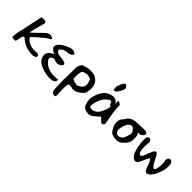

<svg xmlns="http://www.w3.org/2000/svg" viewBox="130 -1832 3115 3115"><g transform="rotate(45 1687.5 -275.0)"><path d="M127 16Q100 19 77 16Q54 13 51 0Q49 -14 52 -34Q62 -129 82 -188Q87 -205 91.5 -226.5Q96 -248 99 -269L107 -313L160 -553Q165 -555 174.5 -555.5Q184 -556 198 -557Q225 -562 252 -548Q265 -541 266 -531Q268 -523 265 -516Q252 -467 237.5 -412Q223 -357 207 -295Q199 -263 201 -243L263 -300L296 -332Q328 -364 350 -385.5Q372 -407 385 -418Q413 -446 446 -451Q472 -456 496 -446Q499 -445 504.5 -442.5Q510 -440 518 -436Q516 -436 532 -428Q531 -427 528.5 -423Q526 -419 522 -414Q517 -408 512.5 -404.5Q508 -401 506 -399Q481 -390 461.5 -374.5Q442 -359 412 -333Q372 -302 337.5 -272.5Q303 -243 274 -214Q266 -206 262 -200Q257 -194 259 -189Q260 -182 271 -167Q338 -89 469 -91Q483 -91 496.5 -92Q510 -93 524 -95Q533 -96 543.5 -86.5Q554 -77 559 -63Q564 -49 556 -35Q531 -19 504 -15Q484 -12 469 -13Q406 -18 356 -31.5Q306 -45 262 -76L249 -85Q236 -93 226.5 -101Q217 -109 211 -116Q200 -130 184 -127Q165 -122 161 -104Q157 -85 154.5 -73.5Q152 -62 151 -57Q150 -50 148 -43Q146 -36 144 -28Q142 -20 139.5 -10.5Q137 -1 135 10Q128 16 127 16Z M1034 38Q1007 52 968.5 54Q930 56 886.5 49.5Q843 43 801.5 30Q760 17 726.5 0Q693 -17 674 -34Q640 -67 627 -106Q614 -145 625.5 -182.5Q637 -220 675 -246Q679 -249 689.5 -254Q700 -259 710 -263.5Q720 -268 721 -270Q721 -279 708.5 -284.5Q696 -290 689 -295Q646 -326 638 -350.5Q630 -375 658 -419Q670 -436 699.5 -458Q729 -480 766.5 -499.5Q804 -519 840.5 -530Q877 -541 904 -538Q918 -531 936 -524Q954 -517 958 -509Q962 -495 949.5 -482Q937 -469 918 -459.5Q899 -450 881 -445Q856 -450 822.5 -441Q789 -432 763 -415Q737 -398 731 -377Q737 -347 757.5 -334.5Q778 -322 808 -319Q838 -316 870 -312Q885 -312 901 -307Q917 -302 933 -297Q980 -274 944 -236Q927 -217 898 -207Q869 -197 841 -204Q827 -207 821 -209.5Q815 -212 810 -214.5Q805 -217 792 -220Q771 -224 751.5 -214Q732 -204 722.5 -186.5Q713 -169 721 -149Q728 -137 744 -118Q760 -99 769 -91Q827 -44 895 -30.5Q963 -17 1062 -27Q1067 0 1062 11Q1057 22 1034 38Z M1202 200Q1174 200 1154 180Q1133 160 1133 83Q1133 76 1132 30Q1131 -16 1129 -101Q1135 -289 1132 -341Q1130 -376 1138.5 -403.5Q1147 -431 1159 -449Q1171 -467 1177 -473Q1217 -487 1258 -496.5Q1299 -506 1334 -506Q1339 -506 1350 -505.5Q1361 -505 1377 -504Q1386 -504 1401 -500L1426 -495Q1484 -467 1509.5 -434.5Q1535 -402 1541.5 -368Q1548 -334 1548 -300Q1548 -293 1548 -287.5Q1548 -282 1547 -278Q1545 -245 1540 -223Q1535 -201 1524 -184.5Q1513 -168 1491 -150Q1420 -86 1351 -86Q1344 -86 1339 -86Q1334 -86 1330 -87Q1326 -88 1322 -89Q1318 -90 1315 -91L1304 -94Q1280 -101 1249 -98Q1219 -94 1228 82Q1229 90 1229 110Q1229 130 1229.5 149Q1230 168 1230 174Q1230 187 1224.5 193.5Q1219 200 1202 200ZM1344 -181Q1354 -181 1356 -182Q1403 -201 1428.5 -230.5Q1454 -260 1454 -293Q1454 -318 1437 -375Q1429 -401 1401 -411Q1373 -421 1345 -421Q1323 -421 1293.5 -412Q1264 -403 1252 -393Q1231 -361 1230 -297Q1229 -262 1230 -247.5Q1231 -233 1235 -215Q1237 -206 1257 -198Q1277 -190 1302.5 -185.5Q1328 -181 1344 -181Z M1820 -546Q1814 -571 1813.5 -596Q1813 -621 1824 -654.5Q1835 -688 1865 -736Q1871 -745 1883 -748Q1898 -755 1914 -742Q1935 -724 1941 -698Q1939 -682 1935.5 -669.5Q1932 -657 1927 -647Q1917 -627 1903 -603Q1889 -579 1874 -562.5Q1859 -546 1842 -546Q1831 -543 1820 -546ZM1787 19Q1742 15 1710.5 -5.5Q1679 -26 1668 -63Q1649 -125 1650 -168Q1650 -173 1650.5 -179.5Q1651 -186 1652 -194Q1663 -280 1720 -369Q1767 -444 1870 -465Q1891 -470 1911 -468Q1971 -460 1995 -408Q2000 -398 1998 -450Q1995 -503 2064 -444Q2068 -331 2073 -302L2111 -76Q2112 -71 2112.5 -66Q2113 -61 2112 -57Q2107 -43 2095 -32Q2085 -23 2069 -25Q2057 -26 2042 -38L2008 -73L1982 -99Q1977 -83 1905 -27Q1844 30 1787 19ZM1762 -75Q1771 -73 1787.5 -73Q1804 -73 1820.5 -75.5Q1837 -78 1843 -83Q1866 -95 1883 -109Q1900 -123 1911 -139Q1940 -189 1955.5 -228Q1971 -267 1977 -315Q1978 -324 1942 -341Q1944 -358 1937 -372Q1930 -386 1913 -389Q1896 -392 1873 -375Q1814 -331 1782.5 -269Q1751 -207 1740 -125Q1735 -82 1762 -75Z M2421 -2Q2374 -2 2323 -21Q2272 -39 2225 -168Q2224 -180 2223.5 -189Q2223 -198 2223 -205Q2223 -241 2233.5 -270Q2244 -299 2271 -323Q2275 -327 2280 -334Q2285 -341 2290 -351Q2301 -371 2307 -377Q2327 -398 2349 -410Q2359 -416 2370 -420Q2381 -424 2385 -425Q2421 -438 2476 -439L2607 -444Q2647 -447 2672 -437Q2697 -427 2698.5 -406.5Q2700 -386 2669 -357Q2659 -349 2644 -342Q2626 -337 2597 -339L2582 -340Q2584 -337 2588 -333Q2619 -302 2617 -240Q2616 -210 2615 -186Q2614 -162 2605.5 -139Q2597 -116 2573 -88Q2549 -60 2501 -21Q2464 -2 2421 -2ZM2398 -71Q2400 -71 2404.5 -71.5Q2409 -72 2416 -73Q2448 -78 2472 -105Q2497 -133 2522 -233Q2531 -294 2466 -336Q2458 -343 2452 -344L2433 -345Q2423 -342 2412 -334Q2375 -308 2359 -272Q2343 -236 2332 -173Q2327 -150 2332.5 -126.5Q2338 -103 2354.5 -87Q2371 -71 2398 -71Z M3153 34Q3128 30 3113.5 5.5Q3099 -19 3088 -53.5Q3077 -88 3063 -122.5Q3049 -157 3023 -181Q3010 -181 2945 -28Q2918 28 2878 24Q2868 24 2842 9Q2816 -7 2799 -37Q2782 -67 2771.5 -103Q2761 -139 2753 -173Q2738 -245 2738 -301Q2738 -358 2739 -361Q2741 -386 2757 -396.5Q2773 -407 2787 -406Q2803 -404 2812 -395Q2835 -372 2831 -344Q2826 -315 2825 -285Q2824 -276 2824 -254.5Q2824 -233 2826 -206.5Q2828 -180 2834 -155.5Q2840 -131 2850.5 -116Q2861 -101 2877 -102Q2904 -101 2928 -165Q2951 -231 2964 -257Q2971 -272 2979 -288.5Q2987 -305 2998.5 -316Q3010 -327 3026 -323Q3048 -322 3099 -218Q3150 -114 3182 -102L3200 -111Q3218 -118 3227 -203Q3236 -287 3223 -319Q3209 -351 3239 -387Q3248 -397 3274 -402Q3300 -405 3322 -357Q3328 -330 3326.5 -277.5Q3325 -225 3304 -162Q3290 -120 3269.5 -78.5Q3249 -37 3221 -6.5Q3193 24 3153 34Z"/></g></svg>

Font: Mansalva
Style: Regular
Weight: 400
Designer: Carolina Short
Foundry: Carolina Short
Version: Version 2.112; ttfautohint (v1.8.4.7-5d5b)